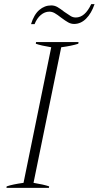

<svg xmlns="http://www.w3.org/2000/svg" viewBox="-20 -902 474 922"><path d="M226 -876Q242 -876 256 -868Q270 -860 289 -845Q309 -831 320 -824.5Q331 -818 344 -818Q388 -818 418 -882H434Q419 -838 393.5 -812.5Q368 -787 336 -787Q321 -787 307.5 -794.5Q294 -802 274 -817Q255 -832 242.5 -839Q230 -846 217 -846Q195 -846 176 -830Q157 -814 146 -786H129Q143 -832 168.5 -854Q194 -876 226 -876ZM12 -7Q41 -17 93 -24L226 -675Q177 -683 152 -692L153 -700H357L356 -692Q326 -682 274 -675L141 -24Q190 -16 216 -7L215 0H11Z"/></svg>

Font: Trirong ExtraLight
Style: Italic
Weight: 275
Italic angle: -12°
Designer: Katatrad Team
Foundry: CadsonDemak
Version: Version 1.003